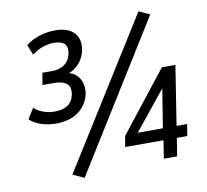

<svg xmlns="http://www.w3.org/2000/svg" viewBox="-82 -821 1011 937"><g transform="rotate(-10 423.0 -352.5)"><path d="M173 -260Q131 -260 96 -272.5Q61 -285 43 -304L75 -356Q91 -339 119 -329Q147 -319 175 -319Q215 -319 240 -335Q265 -351 272 -386Q279 -424 258.5 -440.5Q238 -457 196 -457H139L149 -516H199Q235 -516 259.5 -534Q284 -552 291 -586Q297 -619 281.5 -634.5Q266 -650 229 -650Q202 -650 174 -640.5Q146 -631 120 -611L100 -661Q127 -684 166.5 -696.5Q206 -709 245 -709Q310 -709 339.5 -676.5Q369 -644 359 -591Q351 -553 328 -527.5Q305 -502 273 -489V-492Q298 -487 314.5 -470.5Q331 -454 337.5 -430Q344 -406 339 -376Q331 -341 308 -314Q285 -287 250 -273.5Q215 -260 173 -260ZM263 25 207 -1 663 -730 717 -705ZM660 0 674 -89H484L493 -142L728 -441H795L749 -147H801L792 -89H740L726 0ZM681 -147 716 -363H731L543 -130L546 -147Z"/></g></svg>

Font: Nunito Sans 10pt Condensed Medium
Style: Italic
Weight: 500
Width: 3
Italic angle: -9°
Designer: Vernon Adams
Foundry: Vernon Adams
Version: Version 3.101;gftools[0.9.27]